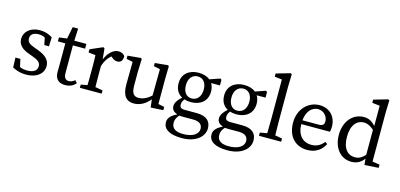

<svg xmlns="http://www.w3.org/2000/svg" viewBox="-80 -1283 4308 2067"><g transform="rotate(15 2073.5 -250.0)"><path d="M200.2 13.1C329 13.1 395.1 -54.5 395.1 -130.3C395.1 -193 357.1 -240.3 257.4 -276.8L226.4 -287.9C158.3 -312.7 133.9 -329.8 133.9 -373.8C133.9 -415.5 165.8 -442.1 226.8 -442.1C263.3 -442.1 296.6 -429.3 328.8 -404.4V-431L291.7 -447.5L312.2 -345.2H363.9L368.1 -446.7C324.6 -472.7 282.2 -487.7 227.9 -487.7C115.6 -487.7 53.8 -420.4 53.8 -347.3C53.8 -278.8 101.6 -239.1 174.8 -212.4L221.3 -195.5C284.5 -172.7 313.8 -150.8 313.8 -108.4C313.8 -62.8 278.1 -32.5 202.2 -32.5C152.4 -32.5 114.5 -46.5 79 -73.4V-39L128.5 -16.2L101.7 -135.1H47.1L50.8 -25.3C100 0 143.7 13.1 200.2 13.1Z M638.8 13.1C690.1 13.1 731.5 -6.5 756.5 -39.5L733.5 -66.4C707.8 -47.6 688 -38.7 666.2 -38.7C632.5 -38.7 610.5 -60.6 610.5 -112.4V-435.5L611.5 -455.5L618.2 -610.8H557.7L525.8 -448.1L566.8 -481.5L443.1 -465.5V-421.6H526V-186.3C526 -147.3 525 -126 525 -101.4C525 -23.1 568.6 13.1 638.8 13.1ZM568.3 -421.6H746.6V-474.5H568.3V-421.6Z M801.1 0H1044.3V-35.7L935.1 -55.7H910.3L801.1 -35.7V0ZM872 0H962.5C960.5 -45 959.5 -148 959.5 -210V-352.7L947.7 -477.6L932.6 -487.7L793.1 -427.3V-392L872 -383C874 -343 875 -312.7 875 -257.7V-210C875 -148 874 -45 872 0ZM957.6 -277.8C980.1 -353.8 1016.1 -404 1076.6 -435.6L1028.1 -427L1055.2 -403.2C1073.5 -387.2 1092.8 -377.9 1116.2 -377.9C1156.2 -377.9 1174.8 -404.1 1174.9 -451.4C1163.1 -473.1 1132.8 -487.7 1103 -487.7C1046.1 -487.7 985.9 -434.7 954.4 -345.8H943.4L957.6 -277.8Z M1404.5 13.1C1468.6 13.1 1534.6 -18.1 1590.1 -91H1605.3L1589.9 -133.8C1541 -84.3 1489.2 -58.4 1438.9 -58.4C1385.1 -58.4 1359.4 -88.8 1359.4 -176.3V-330.6L1364.4 -470.7L1354.1 -480.7L1206.7 -466.8V-431.4L1299.5 -411.4L1277.8 -431.2L1274.8 -166.9C1273.8 -34.9 1324.2 13.1 1404.5 13.1ZM1592.3 8.2 1731.3 0V-35.6L1663.2 -50.4V-330.6L1666.2 -470.7L1655.9 -480.7L1510.7 -466.6V-431.4L1581.7 -416.6L1578.6 -108.9L1592.3 8.2Z M1999.2 239.3C2162.9 239.3 2246 153.3 2246 66.4C2246 -14.9 2194.9 -62.6 2085.3 -62.6H1954.2C1907.4 -62.6 1896.2 -80.4 1896.2 -107.2C1896.2 -136.9 1908.8 -158.6 1938 -189.9L1903.7 -205V-194C1844.9 -141.4 1824.3 -106 1824.3 -72.1C1824.3 -30.3 1850 -4 1901 7.3V10.5C1916.6 13 1935.7 14.2 1954.2 14.2H2071.5C2143.4 14.2 2170.9 47.9 2170.9 92C2170.9 148.2 2112.4 193.4 2002.9 193.4C1924.2 193.4 1873.7 167.5 1873.7 101.8C1873.7 63.3 1889.2 34 1928.1 -4.5L1922.6 -10.6C1823.1 31.4 1791.8 68.5 1791.8 117.5C1791.8 188.9 1853.9 239.3 1999.2 239.3ZM1995.4 -160C2098.8 -160 2176.1 -218.7 2176.1 -323.8C2176.1 -432.9 2100.7 -487.7 1996.4 -487.7C1892.1 -487.7 1814.7 -429 1814.7 -323.8C1814.7 -214.8 1890.1 -160 1995.4 -160ZM1992.5 -200.4C1931.4 -200.4 1896.3 -250 1896.3 -322.9C1896.3 -395.8 1934.4 -447.2 1997.3 -447.2C2059.3 -447.2 2094.6 -397.7 2094.6 -326.7C2094.6 -252.9 2056.5 -200.4 1992.5 -200.4ZM2098.4 -414.9H2251.3V-477.8L2236.2 -487.8L2104.5 -442.2H2098.4V-414.9Z M2507.2 239.3C2670.9 239.3 2754 153.3 2754 66.4C2754 -14.9 2702.9 -62.6 2593.3 -62.6H2462.2C2415.4 -62.6 2404.2 -80.4 2404.2 -107.2C2404.2 -136.9 2416.8 -158.6 2446 -189.9L2411.7 -205V-194C2352.9 -141.4 2332.3 -106 2332.3 -72.1C2332.3 -30.3 2358 -4 2409 7.3V10.5C2424.6 13 2443.7 14.2 2462.2 14.2H2579.5C2651.4 14.2 2678.9 47.9 2678.9 92C2678.9 148.2 2620.4 193.4 2510.9 193.4C2432.2 193.4 2381.7 167.5 2381.7 101.8C2381.7 63.3 2397.2 34 2436.1 -4.5L2430.6 -10.6C2331.1 31.4 2299.8 68.5 2299.8 117.5C2299.8 188.9 2361.9 239.3 2507.2 239.3ZM2503.4 -160C2606.8 -160 2684.1 -218.7 2684.1 -323.8C2684.1 -432.9 2608.7 -487.7 2504.4 -487.7C2400.1 -487.7 2322.7 -429 2322.7 -323.8C2322.7 -214.8 2398.1 -160 2503.4 -160ZM2500.5 -200.4C2439.4 -200.4 2404.3 -250 2404.3 -322.9C2404.3 -395.8 2442.4 -447.2 2505.3 -447.2C2567.3 -447.2 2602.6 -397.7 2602.6 -326.7C2602.6 -252.9 2564.5 -200.4 2500.5 -200.4ZM2606.4 -414.9H2759.3V-477.8L2744.2 -487.8L2612.5 -442.2H2606.4V-414.9Z M2797.1 0H3044.6V-35.7L2932.3 -55.7H2909.1L2797.1 -35.7V0ZM2875.6 0H2966.1C2964.1 -70 2963.1 -140 2963.1 -210V-589.2L2967.1 -731.1L2953 -739.2L2796.8 -694.2V-658.8L2878.6 -648.8V-210C2878.6 -140 2877.6 -70 2875.6 0Z M3337.6 13.1C3428.9 13.1 3493.4 -31.5 3529.7 -102.9L3506 -121.7C3470.4 -80.4 3430.5 -51.7 3367.1 -51.7C3268.5 -51.7 3204.7 -119 3204.7 -245.7C3204.7 -388.8 3276.7 -442.3 3339.4 -442.3C3400.9 -442.3 3447.9 -391.4 3447.9 -333.9C3447.9 -305 3436.9 -282.2 3388.9 -282.2H3153.7V-239.6H3524C3528 -252.8 3530.9 -272.6 3530.9 -295.5C3530.9 -416.5 3449.3 -487.7 3344.7 -487.7C3220.4 -487.7 3115 -386.3 3115 -232.5C3115 -80 3203 13.1 3337.6 13.1Z M3828.8 13.1C3898.9 13.1 3945.3 -19.8 3981.8 -77.5H3993.8L3984.7 -124.9C3939.5 -66.5 3904.6 -43.7 3853.7 -43.7C3773.8 -43.7 3714.8 -103.6 3714.8 -235.2C3714.8 -371.2 3778.8 -431 3852.9 -431C3891.1 -431 3930.4 -414.5 3987.4 -359L3997.4 -407.2H3981.7C3935.2 -468 3890.4 -487.7 3838.4 -487.7C3716 -487.7 3625 -385.9 3625 -233.2C3625 -87.2 3707.3 13.1 3828.8 13.1ZM3975.8 10.1 4131.3 0V-35.7L4050.2 -48.5V-589.2L4054.2 -731.1L4040.1 -739.2L3883.8 -694.2V-658.8L3968.8 -648.8V-399.3L3965.7 -386.4V-91.2L3975.8 10.1Z"/></g></svg>

Font: Source Serif Variable
Style: Regular
Weight: 389
Designer: Frank Grießhammer
Foundry: Adobe Systems Incorporated
Version: Version 3.001;hotconv 1.0.111;makeotfexe 2.5.65597